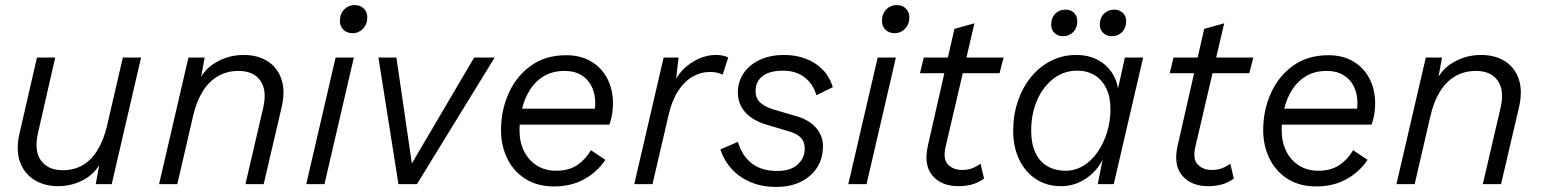

<svg xmlns="http://www.w3.org/2000/svg" viewBox="-20 -727 6084 758"><path d="M209 8Q156 8 116 -16.5Q76 -41 59 -87.5Q42 -134 57 -200L126 -500H198L130 -202Q114 -131 142 -93Q170 -55 228 -55Q273 -55 307.5 -75.5Q342 -96 366 -136Q390 -176 403 -232L465 -500H537L421 0H358L379 -116L388 -111Q368 -52 318.5 -22Q269 8 209 8Z M608 0 724 -500H788L767 -385L758 -389Q778 -448 829.5 -479Q881 -510 942 -510Q998 -510 1037 -485Q1076 -460 1091.5 -413Q1107 -366 1091 -300L1021 0H949L1019 -301Q1035 -370 1008 -408.5Q981 -447 922 -447Q876 -447 840 -426Q804 -405 779.5 -365Q755 -325 742 -268L680 0Z M1377 -500 1261 0H1189L1305 -500ZM1372 -596Q1350 -596 1336 -609.5Q1322 -623 1322 -644Q1322 -673 1339 -690Q1356 -707 1380 -707Q1402 -707 1416 -693.5Q1430 -680 1430 -659Q1430 -631 1413 -613.5Q1396 -596 1372 -596Z M1852 -500H1933L1626 0H1553L1474 -500H1545L1610 -54L1592 -58Z M2167 9Q2101 9 2054 -21Q2007 -51 1982.5 -101.5Q1958 -152 1958 -213Q1958 -292 1988.5 -359.5Q2019 -427 2076.5 -468Q2134 -509 2215 -509Q2273 -509 2314.5 -484Q2356 -459 2378 -416Q2400 -373 2400 -318Q2400 -300 2397 -279Q2394 -258 2386 -235H1993L1994 -298H2356L2324 -273Q2327 -286 2328.5 -297Q2330 -308 2330 -320Q2330 -357 2316 -385.5Q2302 -414 2275 -430.5Q2248 -447 2210 -447Q2162 -447 2128 -427Q2094 -407 2072.5 -373Q2051 -339 2041 -297.5Q2031 -256 2031 -212Q2031 -166 2049 -130Q2067 -94 2099.5 -73.5Q2132 -53 2176 -53Q2226 -53 2259 -75.5Q2292 -98 2313 -134L2370 -96Q2338 -48 2286.5 -19.5Q2235 9 2167 9Z M2484 0 2600 -500H2659L2645 -381L2635 -388Q2658 -444 2706.5 -477Q2755 -510 2806 -510Q2821 -510 2833.5 -507.5Q2846 -505 2855 -500L2833 -432Q2824 -437 2811.5 -440Q2799 -443 2784 -443Q2747 -443 2714.5 -424.5Q2682 -406 2657.5 -368.5Q2633 -331 2620 -275L2556 0Z M3045 11Q2989 11 2944.5 -7.5Q2900 -26 2869.5 -59Q2839 -92 2824 -137L2893 -167Q2910 -111 2948.5 -81.5Q2987 -52 3049 -52Q3101 -52 3129 -77.5Q3157 -103 3157 -140Q3157 -167 3142 -183Q3127 -199 3096 -208L3009 -234Q2951 -251 2922 -284Q2893 -317 2893 -362Q2893 -404 2915.5 -437.5Q2938 -471 2979 -490.5Q3020 -510 3076 -510Q3122 -510 3160.5 -495.5Q3199 -481 3227 -453Q3255 -425 3268 -383L3203 -351Q3190 -396 3156 -422Q3122 -448 3072 -448Q3018 -448 2990.5 -426.5Q2963 -405 2963 -368Q2963 -338 2982 -321.5Q3001 -305 3030 -296L3125 -268Q3174 -254 3201.5 -222.5Q3229 -191 3229 -150Q3229 -78 3178 -33.5Q3127 11 3045 11Z M3517 -500 3401 0H3329L3445 -500ZM3512 -596Q3490 -596 3476 -609.5Q3462 -623 3462 -644Q3462 -673 3479 -690Q3496 -707 3520 -707Q3542 -707 3556 -693.5Q3570 -680 3570 -659Q3570 -631 3553 -613.5Q3536 -596 3512 -596Z M3764 8Q3697 8 3661.5 -33.5Q3626 -75 3643 -151L3748 -613L3827 -635L3713 -147Q3702 -98 3723 -77Q3744 -56 3778 -56Q3801 -56 3819 -63Q3837 -70 3851 -81L3865 -22Q3841 -5 3816.5 1.5Q3792 8 3764 8ZM3612 -438 3627 -500H3942L3926 -438Z M4169 8Q4113 8 4070.5 -19.5Q4028 -47 4004 -96.5Q3980 -146 3980 -211Q3980 -273 3998.5 -327.5Q4017 -382 4050.5 -423Q4084 -464 4129.5 -487Q4175 -510 4229 -510Q4295 -510 4339 -474Q4383 -438 4394 -378L4421 -500H4493L4377 0H4314L4333 -97Q4309 -49 4265 -20.5Q4221 8 4169 8ZM4188 -53Q4224 -53 4256 -72Q4288 -91 4312 -125Q4336 -159 4350 -203Q4364 -247 4364 -296Q4364 -344 4347.5 -378Q4331 -412 4301.5 -430Q4272 -448 4233 -448Q4180 -448 4139 -416.5Q4098 -385 4074.5 -331.5Q4051 -278 4051 -211Q4051 -161 4067 -125.5Q4083 -90 4114 -71.5Q4145 -53 4188 -53ZM4369 -584Q4349 -584 4335.5 -597Q4322 -610 4322 -629Q4322 -657 4338.5 -673Q4355 -689 4379 -689Q4399 -689 4412.5 -676.5Q4426 -664 4426 -644Q4426 -616 4409.5 -600Q4393 -584 4369 -584ZM4176 -584Q4156 -584 4143 -597Q4130 -610 4130 -629Q4130 -657 4146 -673Q4162 -689 4187 -689Q4207 -689 4220 -676.5Q4233 -664 4233 -644Q4233 -616 4216.5 -600Q4200 -584 4176 -584Z M4750 8Q4683 8 4647.5 -33.5Q4612 -75 4629 -151L4734 -613L4813 -635L4699 -147Q4688 -98 4709 -77Q4730 -56 4764 -56Q4787 -56 4805 -63Q4823 -70 4837 -81L4851 -22Q4827 -5 4802.5 1.5Q4778 8 4750 8ZM4598 -438 4613 -500H4928L4912 -438Z M5176 9Q5110 9 5063 -21Q5016 -51 4991.5 -101.5Q4967 -152 4967 -213Q4967 -292 4997.5 -359.5Q5028 -427 5085.5 -468Q5143 -509 5224 -509Q5282 -509 5323.5 -484Q5365 -459 5387 -416Q5409 -373 5409 -318Q5409 -300 5406 -279Q5403 -258 5395 -235H5002L5003 -298H5365L5333 -273Q5336 -286 5337.5 -297Q5339 -308 5339 -320Q5339 -357 5325 -385.5Q5311 -414 5284 -430.5Q5257 -447 5219 -447Q5171 -447 5137 -427Q5103 -407 5081.5 -373Q5060 -339 5050 -297.5Q5040 -256 5040 -212Q5040 -166 5058 -130Q5076 -94 5108.5 -73.5Q5141 -53 5185 -53Q5235 -53 5268 -75.5Q5301 -98 5322 -134L5379 -96Q5347 -48 5295.5 -19.5Q5244 9 5176 9Z M5493 0 5609 -500H5673L5652 -385L5643 -389Q5663 -448 5714.5 -479Q5766 -510 5827 -510Q5883 -510 5922 -485Q5961 -460 5976.5 -413Q5992 -366 5976 -300L5906 0H5834L5904 -301Q5920 -370 5893 -408.5Q5866 -447 5807 -447Q5761 -447 5725 -426Q5689 -405 5664.5 -365Q5640 -325 5627 -268L5565 0Z"/></svg>

Font: Kantumruy Pro
Style: Italic
Weight: 400
Italic angle: -13°
Designer: Sovichet Tep
Foundry: Sovichet Tep
Version: Version 1.002